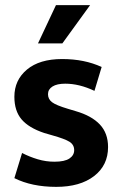

<svg xmlns="http://www.w3.org/2000/svg" viewBox="-20 -717 475 748"><path d="M348 -363Q289 -391 234 -391Q202 -391 184.5 -380Q167 -369 167 -350Q167 -331 182.5 -319Q198 -307 245 -293L275 -284Q337 -266 369 -232Q401 -198 401 -144Q401 -73 346.5 -31Q292 11 199 11Q104 11 36 -23L66 -121Q95 -106 127 -96.5Q159 -87 192 -87Q232 -87 250.5 -99.5Q269 -112 269 -132Q269 -153 251 -164.5Q233 -176 183 -190L152 -199Q92 -219 64 -252Q36 -285 36 -340Q36 -405 85 -446Q134 -487 222 -487Q309 -487 376 -456ZM223 -548H128L198 -697H331Z"/></svg>

Font: Ek Mukta
Style: Bold
Weight: 700
Designer: Girish Dalvi and Yashodeep Gholap
Foundry: Ek Type
Version: Version 2.538;PS 1.002;hotconv 16.6.51;makeotf.lib2.5.65220;